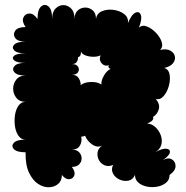

<svg xmlns="http://www.w3.org/2000/svg" viewBox="-20 -748 762 788"><path d="M85 -123Q49 -123 37 -136Q25 -149 37 -162Q49 -175 85 -175Q67 -175 56 -190.5Q45 -206 41.5 -229Q38 -252 41.5 -275.5Q45 -299 56 -314.5Q67 -330 85 -330Q60 -330 47 -346.5Q34 -363 34 -384Q34 -405 47 -421.5Q60 -438 85 -438Q51 -438 39.5 -451Q28 -464 39.5 -477Q51 -490 85 -490Q50 -490 38.5 -500Q27 -510 38.5 -519.5Q50 -529 85 -529Q50 -529 38.5 -541Q27 -553 38.5 -565Q50 -577 85 -577Q53 -577 42.5 -592Q32 -607 42.5 -622Q53 -637 85 -637Q69 -660 76 -676Q83 -692 100.5 -692.5Q118 -693 134 -670Q134 -709 149 -721.5Q164 -734 179 -721.5Q194 -709 194 -670Q194 -699 208 -713Q222 -727 240 -727Q258 -727 272 -713Q286 -699 286 -670Q286 -694 299.5 -705.5Q313 -717 330 -717Q347 -717 360.5 -705.5Q374 -694 374 -670Q377 -693 398.5 -702Q420 -711 446 -707.5Q472 -704 490 -690Q508 -676 505 -653Q520 -689 536 -696Q552 -703 558 -686.5Q564 -670 550 -634Q563 -647 582.5 -639.5Q602 -632 619.5 -614Q637 -596 643.5 -576Q650 -556 637 -543Q663 -549 678.5 -540.5Q694 -532 697.5 -517.5Q701 -503 690.5 -489Q680 -475 654 -469Q672 -464 676 -442.5Q680 -421 673 -395.5Q666 -370 651.5 -353.5Q637 -337 619 -342Q638 -320 631.5 -299Q625 -278 608 -268Q614 -253 584 -241Q603 -240 618 -226Q633 -212 640 -192.5Q647 -173 642 -154Q637 -135 617 -123Q647 -140 663.5 -137.5Q680 -135 677 -121.5Q674 -108 648 -91Q671 -103 686 -93.5Q701 -84 700.5 -65.5Q700 -47 676 -30Q676 -10 661.5 2Q647 14 626 18Q605 22 584 18Q563 14 548.5 2Q534 -10 534 -30Q525 -10 507 -6.5Q489 -3 471 -11Q453 -19 444 -35.5Q435 -52 444 -71Q425 -63 409.5 -69.5Q394 -76 386 -91Q378 -106 380.5 -122.5Q383 -139 399 -150Q379 -141 358.5 -155Q338 -169 329 -191Q322 -187 313 -187Q318 -169 308.5 -151.5Q299 -134 275 -134Q295 -134 305 -123Q315 -112 315 -98Q315 -84 305 -73.5Q295 -63 275 -63Q290 -43 285 -28.5Q280 -14 264.5 -12.5Q249 -11 234 -30Q234 -6 218.5 7Q203 20 180.5 20.5Q158 21 136 6.5Q114 -8 99 -39.5Q84 -71 85 -123ZM275 -441Q295 -441 303.5 -426.5Q312 -412 311 -399Q327 -411 354 -411.5Q381 -412 396 -401Q395 -418 407 -438.5Q419 -459 434 -465Q421 -470 427 -480Q408 -475 396.5 -489Q385 -503 393 -521Q381 -515 363.5 -515Q346 -515 331 -520.5Q316 -526 312 -537Q314 -517 300 -513Q301 -503 295 -494Q289 -485 275 -485Q294 -485 300.5 -474Q307 -463 300.5 -452Q294 -441 275 -441Z"/></svg>

Font: Rubik Bubbles
Style: Regular
Weight: 400
Designer: Hubert and Fischer, NaN
Foundry: Hubert and Fischer, NaN
Version: Version 2.200